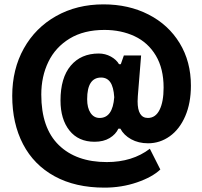

<svg xmlns="http://www.w3.org/2000/svg" viewBox="-20 -758 927 879"><path d="M36 -319Q36 -441 89 -536Q142 -631 237 -684.5Q332 -738 454 -738Q569 -738 660 -691.5Q751 -645 802.5 -560.5Q854 -476 854 -366Q854 -286 828 -226Q802 -166 757 -134Q712 -102 658 -102Q614 -102 580.5 -120.5Q547 -139 531 -169H522Q510 -143 482 -126Q454 -109 413 -109Q339 -109 298 -160.5Q257 -212 257 -298Q257 -402 304 -457.5Q351 -513 432 -513Q462 -513 487.5 -499Q513 -485 525 -464H533L547 -504H626L611 -318Q610 -309 610 -294Q610 -218 657 -218Q692 -218 710.5 -255Q729 -292 729 -357Q729 -444 693.5 -503.5Q658 -563 596.5 -592Q535 -621 458 -621Q364 -621 299 -581.5Q234 -542 201.5 -475Q169 -408 169 -325Q169 -172 249 -94Q329 -16 469 -16Q586 -16 666 -77L714 18Q677 53 607 77Q537 101 458 101Q325 101 230 49Q135 -3 85.5 -98Q36 -193 36 -319ZM503 -313Q500 -360 485 -381.5Q470 -403 443 -403Q379 -403 379 -304Q379 -264 394.5 -241Q410 -218 436 -218Q496 -218 503 -313Z"/></svg>

Font: Mona Sans Black
Style: Regular
Weight: 900
Designer: Deni Anggara
Foundry: GitHub
Version: Version 2.000